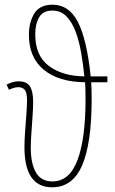

<svg xmlns="http://www.w3.org/2000/svg" viewBox="-20 -785 489 817"><path d="M202 12Q84 12 84 -159Q84 -189 87 -228Q90 -267 92.5 -302.5Q95 -338 95 -358Q95 -391 85.5 -402.5Q76 -414 58 -414Q41 -414 18 -403L8 -425Q20 -431 32.5 -435Q45 -439 59 -439Q94 -439 107.5 -417.5Q121 -396 121 -351Q121 -326 118.5 -290Q116 -254 113.5 -218Q111 -182 111 -156Q111 -89 133 -51Q155 -13 203 -13Q276 -13 310 -104.5Q344 -196 344 -363Q344 -389 343.5 -404.5Q343 -420 342 -435Q230 -436 166.5 -488Q103 -540 103 -637Q103 -690 126 -727.5Q149 -765 204 -765Q273 -765 311 -692.5Q349 -620 366 -460H437V-435H368Q369 -420 369.5 -405Q370 -390 370 -364Q370 -175 329.5 -81.5Q289 12 202 12ZM339 -460Q334 -510 325.5 -559.5Q317 -609 302 -649.5Q287 -690 263 -715Q239 -740 203 -740Q163 -740 146.5 -711.5Q130 -683 130 -639Q130 -547 188.5 -504Q247 -461 339 -460Z"/></svg>

Font: Noto Sans ExtraCondensed Thin
Style: Regular
Weight: 100
Width: 2
Designer: Monotype Design Team
Foundry: Monotype Imaging Inc.
Version: Version 2.013; ttfautohint (v1.8.4.7-5d5b)